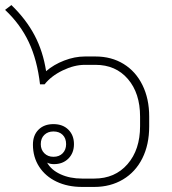

<svg xmlns="http://www.w3.org/2000/svg" viewBox="-46 -730 681 758"><path d="M543 -270V-231Q543 -159 516 -105Q489 -51 439.5 -21.5Q390 8 326 8H278Q221 8 177 -13Q133 -34 108.5 -72Q84 -110 84 -159Q84 -196 106 -218Q128 -240 165 -240Q202 -240 224 -218Q246 -196 246 -161Q246 -126 224 -104Q202 -82 167 -82Q151 -82 140 -88Q156 -59 193 -42Q230 -25 278 -25H326Q408 -25 457.5 -82Q507 -139 507 -232V-270Q507 -362 459 -418Q411 -474 331 -474H289Q247 -474 201.5 -452Q156 -430 130 -397H112Q101 -493 67.5 -564Q34 -635 -26 -691L-1 -710Q57 -654 90.5 -590.5Q124 -527 136 -449Q166 -475 207.5 -491Q249 -507 289 -507H331Q394 -507 442 -477.5Q490 -448 516.5 -394Q543 -340 543 -270ZM115 -161Q115 -139 129 -125Q143 -111 165 -111Q188 -111 201.5 -125Q215 -139 215 -161Q215 -184 201.5 -197.5Q188 -211 165 -211Q143 -211 129 -197.5Q115 -184 115 -161Z"/></svg>

Font: Bai Jamjuree ExtraLight
Style: Regular
Weight: 275
Designer: Katatrad Aksorn Co.,Ltd.
Foundry: Cadson Demak Co.,Ltd.
Version: Version 1.000; ttfautohint (v1.6)